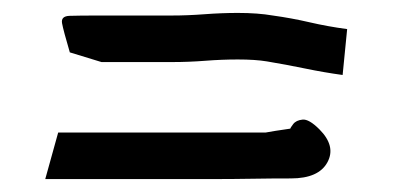

<svg xmlns="http://www.w3.org/2000/svg" viewBox="-20 -443 608 297"><path d="M510 -327Q481 -331 452 -337Q423 -343 393 -348Q375 -351 348 -351Q323 -351 297.5 -349Q272 -347 246 -347H137L88 -362Q78 -396 76 -407Q74 -418 87.5 -418.5Q101 -419 137 -419H246Q270 -419 296.5 -421Q323 -423 348 -423Q379 -423 402 -419Q431 -415 459 -408.5Q487 -402 517 -398ZM50 -166 70 -238H391Q396 -239 405.5 -240.5Q415 -242 429 -244Q429 -245 433.5 -251Q438 -257 448 -258Q458 -259 474 -243Q500 -217 486.5 -192Q473 -167 430 -167Q400 -167 370 -166.5Q340 -166 310 -166Z"/></svg>

Font: Syne Tactile
Style: Regular
Weight: 400
Designer: Lucas Descroix
Foundry: Bonjour Monde
Version: Version 2.100; ttfautohint (v1.8.3)